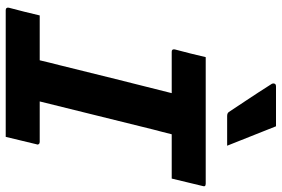

<svg xmlns="http://www.w3.org/2000/svg" viewBox="-177 -809 986 672"><g transform="rotate(90 316.0 -473.0)"><path d="M459 0H16Q5 0 7 -11Q15 -40 21 -65Q27 -90 34 -119H191Q195 -135 199.5 -154.5Q204 -174 208 -188Q232 -285 256.5 -384Q281 -483 306 -581H161Q151 -581 153 -592Q161 -621 167 -646Q173 -671 180 -700H623Q635 -700 631 -689Q624 -660 618 -635Q612 -610 605 -581H450Q446 -566 441.5 -547.5Q437 -529 433 -515Q409 -417 384 -317Q359 -217 335 -119H477Q482 -119 484.5 -115.5Q487 -112 485 -108Q478 -79 472 -54Q466 -29 459 0ZM422 -946Q440 -900 456 -860.5Q472 -821 490 -775H386Q376 -775 372 -781Q347 -819 331.5 -842Q316 -865 303.5 -884.5Q291 -904 273 -932Q271 -937 273 -941.5Q275 -946 283 -946Z"/></g></svg>

Font: Recursive Mn Lnr St
Style: Bold Italic
Weight: 700
Italic angle: -15°
Monospace: yes
Version: Version 1.079;hotconv 1.0.112;makeotfexe 2.5.65598; ttfautoh